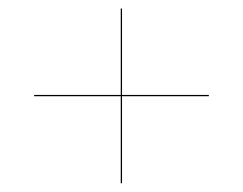

<svg xmlns="http://www.w3.org/2000/svg" viewBox="-20 -610 570 450"><path d="M263 -180.5V-384.5H60V-387.5H263V-590H266V-387.5H469.5V-384.5H266V-180.5Z"/></svg>

Font: Bodoni* 72pt
Style: Italic
Weight: 400
Italic angle: -13°
Version: Version 2.3